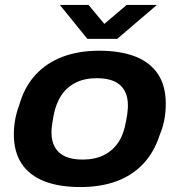

<svg xmlns="http://www.w3.org/2000/svg" viewBox="-20 -744 726 776"><path d="M305 12Q219 12 159 -11.5Q99 -35 67.5 -82.5Q36 -130 36 -201Q36 -232 41.5 -261.5Q47 -291 57 -317Q78 -392 123 -441Q168 -490 233 -514.5Q298 -539 380 -539Q467 -539 527 -515.5Q587 -492 618.5 -444.5Q650 -397 650 -325Q650 -290 644 -259Q638 -228 626 -200Q603 -128 558 -81Q513 -34 449.5 -11Q386 12 305 12ZM314 -99Q363 -99 399.5 -117Q436 -135 458.5 -169Q481 -203 489 -253Q493 -272 494.5 -284Q496 -296 496.5 -304Q497 -312 497 -318Q497 -354 483 -378.5Q469 -403 441.5 -415.5Q414 -428 371 -428Q322 -428 286 -410Q250 -392 227.5 -358Q205 -324 196 -274Q193 -256 191 -243.5Q189 -231 188.5 -223.5Q188 -216 188 -209Q188 -174 202 -149Q216 -124 244 -111.5Q272 -99 314 -99ZM614 -724 454 -587H333L222 -724H338L421 -624H374L492 -724Z"/></svg>

Font: Archivo SemiExpanded
Style: Bold Italic
Weight: 700
Width: 6
Italic angle: -10°
Designer: Hector Gatti
Foundry: Omnibus-Type
Version: Version 2.001